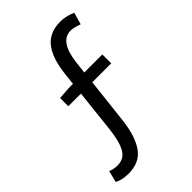

<svg xmlns="http://www.w3.org/2000/svg" viewBox="-250 -846 1054 1054"><g transform="rotate(-45 277.5 -319.0)"><path d="M101 109Q51 108 20 91L37 23Q60 34 92 34Q142 34 166.5 -8Q191 -50 201 -140L228 -387H130V-451L207 -456H235L242 -519Q254 -634 298 -690.5Q342 -747 428 -747Q469 -747 516 -727L496 -657Q456 -672 433 -672Q348 -672 331 -526L323 -456H463V-387H316L286 -121Q273 -10 231 49.5Q189 109 101 109Z"/></g></svg>

Font: Swei Fan Sans CJK TC
Style: Regular
Weight: 400
Version: Version 2.130